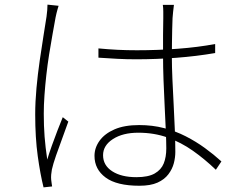

<svg xmlns="http://www.w3.org/2000/svg" viewBox="-20 -782 1040 829"><path d="M405 -573Q447 -569 487 -567Q527 -565 571 -565Q660 -565 747.5 -571.5Q835 -578 909 -592V-553Q828 -539 741 -532.5Q654 -526 568 -526Q526 -526 487.5 -528Q449 -530 405 -533ZM731 -761Q729 -745 727.5 -731.5Q726 -718 725 -704Q724 -684 723.5 -655.5Q723 -627 722.5 -597Q722 -567 722 -542Q722 -494 724.5 -438.5Q727 -383 730 -326.5Q733 -270 735 -218.5Q737 -167 737 -126Q737 -102 730.5 -77Q724 -52 707 -29.5Q690 -7 660 6.5Q630 20 582 20Q484 20 436 -15.5Q388 -51 388 -109Q388 -144 410 -174.5Q432 -205 474.5 -223.5Q517 -242 581 -242Q638 -242 688 -229Q738 -216 782 -193.5Q826 -171 864.5 -143Q903 -115 936 -85L912 -49Q864 -95 813 -131Q762 -167 704 -188Q646 -209 577 -209Q510 -209 467.5 -181.5Q425 -154 425 -112Q425 -68 464.5 -42.5Q504 -17 569 -17Q620 -17 648 -33Q676 -49 687 -76.5Q698 -104 698 -141Q698 -168 696 -216.5Q694 -265 691 -322.5Q688 -380 686 -437Q684 -494 684 -540Q684 -588 684 -630.5Q684 -673 685 -703Q685 -716 685 -732Q685 -748 683 -761ZM233 -757Q231 -750 228.5 -742Q226 -734 224 -725Q222 -716 220 -707Q214 -673 206.5 -632Q199 -591 192 -546.5Q185 -502 180 -457.5Q175 -413 172 -370.5Q169 -328 169 -291Q169 -238 172.5 -192.5Q176 -147 184 -93Q192 -120 204 -153.5Q216 -187 228.5 -219.5Q241 -252 251 -276L275 -257Q265 -228 250 -188Q235 -148 222 -110.5Q209 -73 204 -50Q202 -40 201 -28Q200 -16 201 -6Q202 1 203 9.5Q204 18 205 23L168 27Q154 -29 143 -108Q132 -187 132 -288Q132 -342 137.5 -402Q143 -462 151.5 -520.5Q160 -579 168 -629Q176 -679 181 -711Q183 -726 184 -738.5Q185 -751 185 -762Z"/></svg>

Font: Noto Sans TC ExtraLight
Style: Regular
Weight: 250
Designer: Ryoko NISHIZUKA  (kana, bopomofo & ideographs); Paul D. Hunt (Latin, Greek & Cyrillic); Sandoll Communications , Soo-you
Foundry: Adobe
Version: Version 2.004-H2;hotconv 1.0.118;makeotfexe 2.5.65603